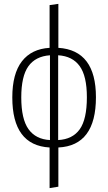

<svg xmlns="http://www.w3.org/2000/svg" viewBox="-20 -761 554 983"><path d="M471.2 -263.2Q471.2 -15.1 278.8 -5.9V194.8L233.9 202.1V-5.9Q43 -16.6 43 -262.2Q43 -383.8 92.3 -447.3Q141.6 -510.7 233.9 -516.1V-734.9L278.8 -741.2V-516.1Q471.2 -503.9 471.2 -263.2ZM277.8 -43.9Q351.6 -47.9 388.2 -99.1Q424.8 -150.4 424.8 -263.2Q424.8 -371.6 387.9 -422.6Q351.1 -473.6 277.8 -478ZM88.9 -262.2Q88.9 -151.4 126 -99.6Q163.1 -47.9 235.8 -43.9V-478Q161.6 -472.7 125.2 -421.6Q88.9 -370.6 88.9 -262.2Z"/></svg>

Font: Fira Sans Compressed ExtraLight
Style: Regular
Weight: 250
Width: 1
Designer: Carrois Corporate & Edenspiekermann AG
Foundry: Carrois Corporate GbR & Edenspiekermann AG
Version: Version 4.203;PS 004.203;hotconv 1.0.88;makeotf.lib2.5.64775